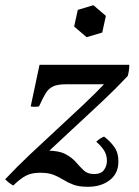

<svg xmlns="http://www.w3.org/2000/svg" viewBox="-43 -689 534 738"><path d="M-23 0Q22 -48 72.5 -95.5Q123 -143 175 -191Q227 -239 277.5 -286.5Q328 -334 373 -382L448 -397Q403 -349 352.5 -301.5Q302 -254 250.5 -206.5Q199 -159 148.5 -111.5Q98 -64 53 -16ZM295 29Q261 29 239.5 21Q218 13 200.5 2Q183 -9 163 -17Q143 -25 111 -25Q80 -25 58.5 -14.5Q37 -4 8 24Q-9 15 -23 0L138 -110Q184 -110 209 -96.5Q234 -83 249.5 -65Q265 -47 279.5 -33.5Q294 -20 319 -20Q345 -20 356.5 -35.5Q368 -51 368 -71Q368 -95 355.5 -113Q343 -131 327 -144Q338 -156 357 -164Q381 -146 397 -123Q413 -100 412 -65Q411 -21 378 4Q345 29 295 29ZM75 -280 109 -440H454Q454 -418 448 -397L365 -365H209Q178 -365 160.5 -356.5Q143 -348 132 -329.5Q121 -311 107 -280Q90 -277 75 -280ZM316 -669 364 -628 350 -564 290 -546 242 -587 256 -651Z"/></svg>

Font: Poltawski Nowy
Style: Italic
Weight: 400
Italic angle: -12°
Designer: Adam Pótawski, Mateusz Machalski, Borys Kosmynka, Ania Wieluska
Foundry: Capitalics.wtf
Version: Version 1.001;gftools[0.9.25]